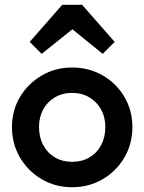

<svg xmlns="http://www.w3.org/2000/svg" viewBox="-20 -772 603 802"><path d="M281 10Q211 10 154 -23.5Q97 -57 63.5 -114Q30 -171 30 -241Q30 -311 63.5 -367Q97 -423 154 -456.5Q211 -490 281 -490Q352 -490 409 -457Q466 -424 499.5 -367.5Q533 -311 533 -241Q533 -171 499.5 -114Q466 -57 409 -23.5Q352 10 281 10ZM281 -96Q322 -96 353.5 -114.5Q385 -133 402.5 -166Q420 -199 420 -241Q420 -283 402 -315Q384 -347 353 -365.5Q322 -384 281 -384Q241 -384 209.5 -365.5Q178 -347 160.5 -315Q143 -283 143 -241Q143 -199 160.5 -166Q178 -133 209.5 -114.5Q241 -96 281 -96ZM154 -547 104 -597 240 -752H323L459 -597L409 -547L245 -680L319 -679Z"/></svg>

Font: Outfit Thin Medium
Style: Regular
Weight: 500
Version: Version 1.100;gftools[0.9.27]